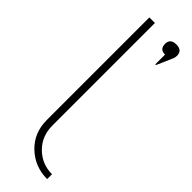

<svg xmlns="http://www.w3.org/2000/svg" viewBox="-258 -761 781 781"><g transform="rotate(45 132.5 -370.5)"><path d="M231 -19V9Q160 9 110 -38.5Q60 -86 60 -160V-750H92V-160Q92 -99 132.5 -59Q173 -19 231 -19ZM212 -632V-688Q181 -688 181 -719Q181 -750 215.5 -750Q250 -750 250 -719Q250 -712 247 -703L216 -632Z"/></g></svg>

Font: Poiret One
Style: Regular
Weight: 400
Designer: Denis Masharov
Foundry: Denis Masharov
Version: Version 1.001